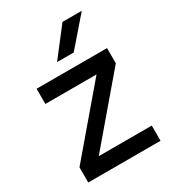

<svg xmlns="http://www.w3.org/2000/svg" viewBox="-174 -804 804 897"><g transform="rotate(-30 227.5 -355.0)"><path d="M45 -500H425V-418L139 -82H425V0H35V-82L321 -418H45ZM306 -710H410L280 -560H190Z"/></g></svg>

Font: PT Root UI Web Medium
Style: Regular
Weight: 500
Designer: Vitaly Kuzmin
Foundry: ParaType Ltd.
Version: Version 1.001W